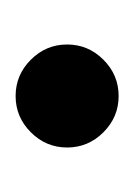

<svg xmlns="http://www.w3.org/2000/svg" viewBox="17 -187 172 246"><g transform="rotate(90 103.0 -64.0)"><path d="M56.5 -17.5Q37 -37 37 -64Q37 -91 56.5 -110.5Q76 -130 103 -130Q130 -130 149.5 -110.5Q169 -91 169 -64Q169 -37 149.5 -17.5Q130 2 103 2Q76 2 56.5 -17.5Z"/></g></svg>

Font: Spirax
Style: Regular
Weight: 400
Designer: Brenda Gallo (gbrenda1987@gmail.com)
Foundry: Brenda Gallo
Version: Version 1.002